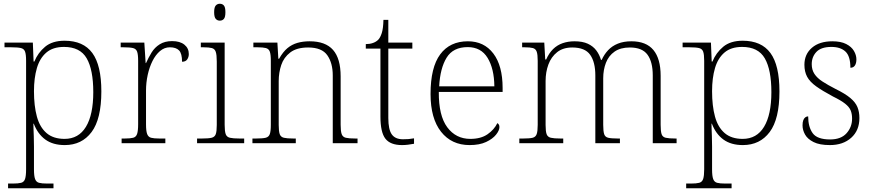

<svg xmlns="http://www.w3.org/2000/svg" viewBox="-20 -763 4650 1023"><path d="M23 240V215H49Q77 215 92.5 211Q108 207 113.5 190.5Q119 174 119 139V-439Q119 -473 113.5 -488Q108 -503 91.5 -507Q75 -511 41 -511H4V-536H155L159 -435H163Q182 -482 220.5 -514Q259 -546 324 -546Q424 -546 472 -480.5Q520 -415 520 -276Q520 -129 468 -59.5Q416 10 325 10Q262 10 221.5 -19.5Q181 -49 160 -104H158Q158 -94 158.5 -77.5Q159 -61 160 -37.5Q161 -14 161 18V140Q161 175 167 191Q173 207 188 211Q203 215 231 215H265V240ZM324 -23Q399 -23 438 -87.5Q477 -152 477 -272Q477 -391 442 -452Q407 -513 321 -513Q262 -513 227 -483Q192 -453 176.5 -400Q161 -347 161 -277Q161 -199 176.5 -142Q192 -85 228 -54Q264 -23 324 -23Z M628 0V-25H646Q674 -25 689.5 -29Q705 -33 710.5 -49.5Q716 -66 716 -101V-439Q716 -473 710.5 -488Q705 -503 688.5 -507Q672 -511 638 -511H623V-536H749L756 -427H758Q771 -456 787.5 -483Q804 -510 831 -527Q858 -544 897 -544Q939 -544 962.5 -525Q986 -506 986 -475Q986 -459 977.5 -446.5Q969 -434 950 -434Q950 -478 934 -494.5Q918 -511 885 -511Q856 -511 832.5 -491Q809 -471 792.5 -438Q776 -405 767 -364Q758 -323 758 -280V-100Q758 -65 764 -49Q770 -33 785 -29Q800 -25 828 -25H861V0Z M1030 0V-25H1057Q1091 -25 1107.5 -29Q1124 -33 1129.5 -48Q1135 -63 1135 -97V-435Q1135 -471 1129.5 -487Q1124 -503 1108.5 -507Q1093 -511 1065 -511H1050V-536H1177V-98Q1177 -64 1182.5 -48.5Q1188 -33 1205 -29Q1222 -25 1255 -25H1281V0ZM1151 -653Q1138 -653 1129.5 -662.5Q1121 -672 1121 -698Q1121 -724 1129.5 -733.5Q1138 -743 1151 -743Q1165 -743 1173 -733.5Q1181 -724 1181 -698Q1181 -672 1173 -662.5Q1165 -653 1151 -653Z M1325 0V-25H1345Q1379 -25 1395.5 -29Q1412 -33 1417.5 -48.5Q1423 -64 1423 -98V-439Q1423 -473 1417.5 -488Q1412 -503 1396.5 -507Q1381 -511 1353 -511H1330V-536H1458L1463 -450H1467Q1488 -487 1511.5 -506.5Q1535 -526 1564.5 -534.5Q1594 -543 1630 -543Q1714 -543 1754.5 -497Q1795 -451 1795 -356V-98Q1795 -64 1800.5 -48.5Q1806 -33 1822.5 -29Q1839 -25 1872 -25H1885V0H1753V-361Q1753 -427 1724 -468.5Q1695 -510 1622 -510Q1561 -510 1526.5 -483.5Q1492 -457 1478.5 -416.5Q1465 -376 1465 -331V-97Q1465 -63 1470.5 -48Q1476 -33 1492.5 -29Q1509 -25 1542 -25H1556V0Z M2122 10Q2060 10 2033.5 -24Q2007 -58 2007 -142V-504H1929V-528Q1950 -528 1967 -534Q1984 -540 1995 -551Q2006 -562 2014 -586.5Q2022 -611 2023 -657H2049V-536H2177V-504H2049V-134Q2049 -73 2067.5 -47Q2086 -21 2127 -21Q2144 -21 2157 -22Q2170 -23 2186 -26V3Q2170 6 2154 8Q2138 10 2122 10Z M2482 10Q2386 10 2330 -61Q2274 -132 2274 -262Q2274 -404 2325.5 -473.5Q2377 -543 2473 -543Q2559 -543 2608.5 -478Q2658 -413 2658 -294V-273H2318Q2317 -147 2363 -85Q2409 -23 2486 -23Q2542 -23 2577.5 -47.5Q2613 -72 2630 -107Q2635 -104 2638 -99Q2641 -94 2641 -86Q2641 -68 2623 -45.5Q2605 -23 2570 -6.5Q2535 10 2482 10ZM2614 -303Q2613 -397 2578 -454.5Q2543 -512 2472 -512Q2394 -512 2359.5 -455.5Q2325 -399 2320 -303Z M2747 0V-25H2768Q2802 -25 2818 -29Q2834 -33 2839.5 -48.5Q2845 -64 2845 -98V-439Q2845 -473 2839.5 -488Q2834 -503 2819 -507Q2804 -511 2776 -511H2762V-536H2880L2885 -446H2890Q2905 -480 2927 -501.5Q2949 -523 2978 -533Q3007 -543 3041 -543Q3084 -543 3112 -530Q3140 -517 3157 -494.5Q3174 -472 3182 -444H3186Q3199 -473 3220 -495.5Q3241 -518 3272 -530.5Q3303 -543 3344 -543Q3423 -543 3461.5 -496.5Q3500 -450 3500 -359V-98Q3500 -64 3505 -48.5Q3510 -33 3527 -29Q3544 -25 3577 -25H3585V0H3458V-361Q3458 -433 3430 -471.5Q3402 -510 3336 -510Q3286 -510 3254.5 -488Q3223 -466 3208.5 -428.5Q3194 -391 3194 -346V-98Q3194 -64 3199 -48.5Q3204 -33 3220.5 -29Q3237 -25 3271 -25H3283V0H3152V-361Q3152 -432 3124.5 -471Q3097 -510 3029 -510Q2980 -510 2948.5 -485Q2917 -460 2902 -419.5Q2887 -379 2887 -331V-97Q2887 -63 2892.5 -48Q2898 -33 2915 -29Q2932 -25 2965 -25H2981V0Z M3636 240V215H3662Q3690 215 3705.5 211Q3721 207 3726.5 190.5Q3732 174 3732 139V-439Q3732 -473 3726.5 -488Q3721 -503 3704.5 -507Q3688 -511 3654 -511H3617V-536H3768L3772 -435H3776Q3795 -482 3833.5 -514Q3872 -546 3937 -546Q4037 -546 4085 -480.5Q4133 -415 4133 -276Q4133 -129 4081 -59.5Q4029 10 3938 10Q3875 10 3834.5 -19.5Q3794 -49 3773 -104H3771Q3771 -94 3771.5 -77.5Q3772 -61 3773 -37.5Q3774 -14 3774 18V140Q3774 175 3780 191Q3786 207 3801 211Q3816 215 3844 215H3878V240ZM3937 -23Q4012 -23 4051 -87.5Q4090 -152 4090 -272Q4090 -391 4055 -452Q4020 -513 3934 -513Q3875 -513 3840 -483Q3805 -453 3789.5 -400Q3774 -347 3774 -277Q3774 -199 3789.5 -142Q3805 -85 3841 -54Q3877 -23 3937 -23Z M4402 10Q4347 10 4315 -6Q4283 -22 4269.5 -46Q4256 -70 4256 -95Q4256 -112 4260 -122.5Q4264 -133 4271 -138Q4278 -143 4286 -143Q4286 -87 4310 -53.5Q4334 -20 4403 -20Q4461 -20 4490.5 -53Q4520 -86 4520 -131Q4520 -156 4512.5 -174.5Q4505 -193 4483 -210.5Q4461 -228 4418 -249Q4362 -279 4328.5 -303Q4295 -327 4280.5 -354Q4266 -381 4266 -418Q4266 -474 4306 -508.5Q4346 -543 4415 -543Q4460 -543 4488.5 -528.5Q4517 -514 4530 -491.5Q4543 -469 4543 -447Q4543 -426 4535 -414Q4527 -402 4511 -402Q4511 -464 4484.5 -488.5Q4458 -513 4410 -513Q4355 -513 4330 -486.5Q4305 -460 4305 -421Q4305 -391 4319.5 -369Q4334 -347 4362.5 -328.5Q4391 -310 4432 -289Q4483 -264 4510.5 -241Q4538 -218 4548.5 -192.5Q4559 -167 4559 -134Q4559 -68 4515.5 -29Q4472 10 4402 10Z"/></svg>

Font: Noto Serif Gujarati ExtraLight
Style: Regular
Weight: 250
Version: Version 2.102